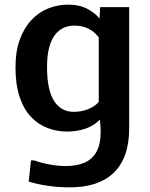

<svg xmlns="http://www.w3.org/2000/svg" viewBox="-20 -559 642 823"><path d="M279.3 244.1Q231 244.1 185.8 237.5Q140.6 231 103 219.2L112.8 128.4H126Q157.7 139.6 193.8 146.2Q230 152.8 261.7 152.8Q307.1 152.8 340.8 138.9Q374.5 125 393.1 92.5Q411.6 60.1 411.6 4.9Q411.6 -4.4 410.9 -15.4Q410.2 -26.4 408.2 -46.4Q384.3 -21 347.9 -8.1Q311.5 4.9 267.6 4.9Q223.6 4.9 183.8 -10.3Q144 -25.4 113 -57.9Q82 -90.3 64.2 -143.3Q46.4 -196.3 46.4 -271Q46.4 -338.4 64.5 -388.4Q82.5 -438.5 113.8 -472.2Q145 -505.9 185.8 -522.5Q226.6 -539.1 272 -539.1Q320.3 -539.1 353.5 -521.5Q386.7 -503.9 406.7 -479.5L409.2 -528.3H533.7V-8.8Q533.7 56.6 516.4 104.2Q499 151.9 466.1 182.9Q433.1 213.9 386 229Q338.9 244.1 279.3 244.1ZM296.4 -79.6Q312.5 -79.6 327.9 -82.5Q343.3 -85.4 356.9 -90.8Q370.6 -96.2 382.6 -104Q394.5 -111.8 403.3 -122.1V-398.9Q393.6 -411.6 382.3 -420.9Q371.1 -430.2 358.2 -436.5Q345.2 -442.9 330.3 -446Q315.4 -449.2 297.9 -449.2Q273.4 -449.2 252.2 -439.5Q231 -429.7 215.1 -408.9Q199.2 -388.2 190.4 -354Q181.6 -319.8 181.6 -271Q181.6 -223.1 189 -187.3Q196.3 -151.4 210.9 -127.7Q225.6 -104 247.1 -91.8Q268.6 -79.6 296.4 -79.6Z"/></svg>

Font: Comme SemiBold
Style: Regular
Weight: 600
Version: Version 1.000;gftools[0.9.27]